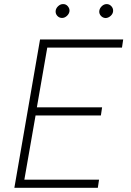

<svg xmlns="http://www.w3.org/2000/svg" viewBox="-20 -900 627 920"><path d="M463.4 -346.7 469.2 -385.7H156.7L206.5 -671.9H564.5L570.3 -710.9H171.9L48.8 0H448.7L454.6 -39.1H96.7L150.4 -346.7ZM246.6 -847.2Q245.6 -834 254.6 -824Q263.7 -814 277.3 -814Q290 -814 300.8 -824Q311.5 -834 313 -846.7Q314 -859.4 304.9 -870.1Q295.9 -880.9 281.7 -880.4Q269 -880.4 258.3 -870.1Q247.6 -859.9 246.6 -847.2ZM455.6 -846.7Q454.6 -834 463.6 -824Q472.7 -814 486.3 -813.5Q499 -814 510 -823.7Q521 -833.5 522 -846.7Q522.9 -859.9 513.7 -870.1Q504.4 -880.4 491.2 -880.4Q478 -880.4 467.5 -870.1Q457 -859.9 455.6 -846.7Z"/></svg>

Font: Roboto Mono ExtraLight
Style: Italic
Weight: 250
Italic angle: -10°
Monospace: yes
Designer: Google
Version: Version 3.000